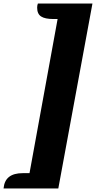

<svg xmlns="http://www.w3.org/2000/svg" viewBox="-150 -840 541 1080"><path d="M-130 220Q-126 176 -99 155Q-72 134 -22 134H16L174 -733H151Q103 -733 81 -747.5Q59 -762 59 -797Q59 -805 60 -809Q61 -813 63 -820H370L178 220Z"/></svg>

Font: Sansita Swashed Light ExtraBold
Style: Regular
Weight: 800
Version: Version 1.003